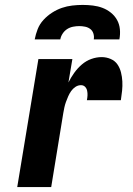

<svg xmlns="http://www.w3.org/2000/svg" viewBox="-20 -760 540 780"><path d="M50 0 136 -520H274L258 -425Q268 -445 281.5 -464Q295 -483 312.5 -498Q330 -513 351 -520.5Q372 -528 393 -528Q412 -528 429.5 -520.5Q447 -513 457 -498.5Q467 -484 471.5 -466Q476 -448 477 -429.5Q478 -411 476 -391.5Q474 -372 471 -353H333Q335 -363 335.5 -372.5Q336 -382 334 -391.5Q332 -401 325.5 -407.5Q319 -414 309 -414Q297 -414 286.5 -407Q276 -400 269 -390Q262 -380 257 -368.5Q252 -357 248 -346Q244 -335 241.5 -323.5Q239 -312 237 -300L188 0ZM121 -600Q125 -621 133 -641.5Q141 -662 156.5 -679Q172 -696 191.5 -708.5Q211 -721 231.5 -728Q252 -735 273.5 -737.5Q295 -740 316 -740Q337 -740 357.5 -737.5Q378 -735 396.5 -728Q415 -721 430.5 -708.5Q446 -696 455.5 -679Q465 -662 467 -641.5Q469 -621 465 -600H361Q363 -612 359.5 -623.5Q356 -635 347 -642Q338 -649 326 -651.5Q314 -654 302 -654Q290 -654 277 -651.5Q264 -649 253 -642Q242 -635 234.5 -623.5Q227 -612 225 -600Z"/></svg>

Font: Iosevka Term Curly Heavy
Style: Italic
Weight: 900
Italic angle: -9°
Designer: Belleve Invis
Foundry: Belleve Invis
Version: Version 32.3.0